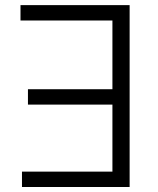

<svg xmlns="http://www.w3.org/2000/svg" viewBox="-20 -748 632 768"><path d="M498.5 -727.5V0H67.9V-61.5H429.7V-329.6H91.8V-391.1H429.7V-666H62V-727.5Z"/></svg>

Font: Inter 17pt Light
Style: Regular
Weight: 300
Version: Version 4.001;git-66647c0bb